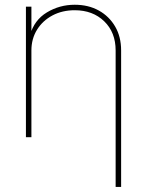

<svg xmlns="http://www.w3.org/2000/svg" viewBox="-20 -563 603 788"><path d="M108.9 -356V0H86.4V-535.6H108.9V-418.5H103Q120.6 -481 172.6 -512.2Q224.6 -543.5 286.6 -543.5Q342.8 -543.5 385.5 -519.8Q428.2 -496.1 452.6 -454.1Q477.1 -412.1 477.1 -356V204.1H454.6V-356Q454.6 -430.2 407.7 -475.6Q360.8 -521 286.6 -521Q235.8 -521 195.6 -499.8Q155.3 -478.5 132.1 -441.2Q108.9 -403.8 108.9 -356Z"/></svg>

Font: Inter 20pt Thin
Style: Regular
Weight: 250
Version: Version 4.001;git-66647c0bb